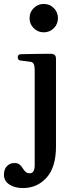

<svg xmlns="http://www.w3.org/2000/svg" viewBox="-50 -746 384 974"><path d="M66 208Q25 208 -2.5 190Q-30 172 -30 140Q-30 113 -15 97Q0 81 23 81Q40 81 49.5 89Q59 97 65 107Q71 117 79 125Q87 133 101 133Q126 133 126 91V-385Q126 -413 120.5 -422.5Q115 -432 101 -433Q94 -434 77.5 -436Q61 -438 54 -439Q40 -441 40 -455Q40 -471 56 -471Q59 -471 80.5 -471.5Q102 -472 129.5 -472.5Q157 -473 180 -473Q203 -473 209 -473Q234 -473 234 -448V-3Q234 102 186.5 155Q139 208 66 208ZM172 -582Q142 -582 121 -603Q100 -624 100 -654Q100 -684 121 -705Q142 -726 172 -726Q202 -726 223 -705Q244 -684 244 -654Q244 -624 223 -603Q202 -582 172 -582Z"/></svg>

Font: Zen Antique
Style: Regular
Weight: 400
Designer: Yoshimichi Ohira
Foundry: Positype
Version: Version 1.001